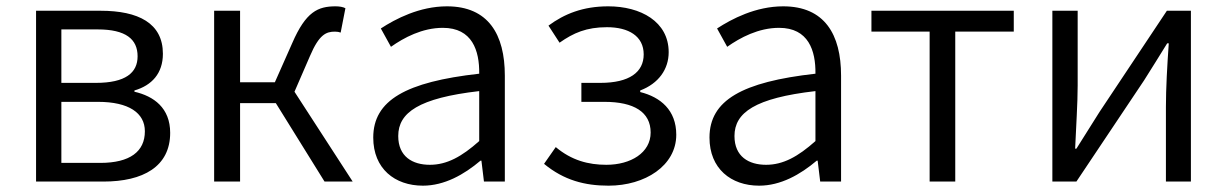

<svg xmlns="http://www.w3.org/2000/svg" viewBox="-20 -574 3879 607"><path d="M94 0H307C432 0 518 -47 518 -154C518 -233 466 -270 405 -284V-288C460 -304 495 -342 495 -404C495 -501 417 -540 298 -540H94ZM174 -312V-481H289C378 -481 415 -450 415 -396C415 -344 377 -312 283 -312ZM174 -59V-252H290C387 -252 438 -217 438 -159C438 -95 391 -59 297 -59Z M657 0H739V-248H852L1006 0H1095L911 -284L960 -397C989 -465 1011 -474 1039 -474C1047 -474 1051 -473 1057 -471L1072 -548C1065 -552 1053 -554 1041 -554C985 -554 947 -537 904 -438L849 -314H739V-540H657Z M1317 13C1385 13 1447 -22 1499 -66H1502L1510 0H1576V-335C1576 -465 1524 -554 1393 -554C1306 -554 1230 -514 1184 -484L1216 -426C1257 -455 1315 -486 1380 -486C1473 -486 1496 -414 1495 -341C1263 -315 1160 -257 1160 -139C1160 -41 1228 13 1317 13ZM1339 -53C1284 -53 1239 -79 1239 -144C1239 -218 1304 -264 1495 -286V-128C1440 -79 1393 -53 1339 -53Z M1904 13C2019 13 2118 -50 2118 -148C2118 -226 2068 -267 2004 -283V-288C2062 -310 2094 -355 2094 -409C2094 -506 2005 -554 1903 -554C1823 -554 1764 -530 1714 -493L1749 -439C1793 -470 1834 -488 1899 -488C1967 -488 2015 -460 2015 -402C2015 -346 1970 -312 1878 -312H1818V-252H1891C1984 -252 2037 -220 2037 -155C2037 -91 1974 -53 1897 -53C1840 -53 1787 -67 1737 -109L1700 -56C1763 -4 1829 13 1904 13Z M2380 13C2448 13 2510 -22 2562 -66H2565L2573 0H2639V-335C2639 -465 2587 -554 2456 -554C2369 -554 2293 -514 2247 -484L2279 -426C2320 -455 2378 -486 2443 -486C2536 -486 2559 -414 2558 -341C2326 -315 2223 -257 2223 -139C2223 -41 2291 13 2380 13ZM2402 -53C2347 -53 2302 -79 2302 -144C2302 -218 2367 -264 2558 -286V-128C2503 -79 2456 -53 2402 -53Z M2919 0H3000V-474H3185V-540H2735V-474H2919Z M3307 0H3383L3597 -320C3618 -353 3649 -403 3670 -437H3675C3670 -366 3666 -294 3666 -236V0H3745V-540H3669L3456 -220C3435 -187 3404 -137 3383 -104H3379C3382 -174 3387 -247 3387 -304V-540H3307Z"/></svg>

Font: Noto Sans HK DemiLight
Style: Regular
Weight: 350
Designer: Ryoko NISHIZUKA 西塚涼子 (kana, bopomofo & ideographs); Paul D. Hunt (Latin, Greek & Cyrillic); Sandoll Communications 산돌커뮤니
Foundry: Adobe
Version: Version 2.004;hotconv 1.0.118;makeotfexe 2.5.65603